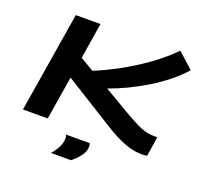

<svg xmlns="http://www.w3.org/2000/svg" viewBox="-153 -885 1309 1259"><g transform="rotate(20 502.0 -255.0)"><path d="M58 0 172 -700H344L304 -450L399 -394Q478 -426 565.5 -473.5Q653 -521 738.5 -581.5Q824 -642 896 -715L1004 -618Q962 -570 906 -525Q850 -480 786 -441Q722 -402 656 -370.5Q590 -339 530 -318L719 -207Q766 -180 800 -163Q834 -146 863.5 -138Q893 -130 925 -130Q930 -130 936 -130Q942 -130 948 -130L927 7Q921 8 906.5 9Q892 10 887 10Q830 10 764.5 -15.5Q699 -41 617 -93L280 -303L231 0ZM380 58H545Q549 71 549 81Q549 117 524 148.5Q499 180 468 205H328Q352 178 368.5 146.5Q385 115 385 83Q385 69 380 58Z"/></g></svg>

Font: Georama Extra Expanded SemiBold
Style: Italic
Weight: 600
Width: 8
Italic angle: -9°
Designer: Jean-Baptiste Levee
Foundry: Production Type
Version: Version 1.000